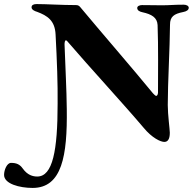

<svg xmlns="http://www.w3.org/2000/svg" viewBox="-146 -678 957 943"><path d="M14 245C159 245 185 86 182 -142C181 -239 175 -347 171 -460C171 -467 172 -480 178 -480C181 -480 187 -473 191 -468C285 -358 467 -160 559 -51C601 0 643 19 661 19C677 19 688 7 688 -26C688 -43 678 -114 678 -162C678 -271 688 -437 689 -557C689 -596 708 -610 754 -619C770 -622 781 -629 781 -640C781 -649 770 -655 756 -655C704 -655 689 -652 648 -652C616 -652 599 -653 551 -653C540 -653 528 -648 528 -639C528 -627 539 -621 553 -618C599 -608 626 -592 628 -555C632 -453 630 -305 630 -222C629 -213 626 -207 621 -207C617 -207 610 -215 605 -220C511 -335 348 -523 249 -642C244 -648 239 -653 228 -653C156 -653 83 -658 34 -658C20 -658 9 -654 9 -642C9 -630 25 -623 36 -620C87 -601 124 -577 127 -508C134 -378 138 -265 137 -169C137 61 113 189 37 189C15 189 -11 182 -34 150C-49 129 -65 122 -92 122C-112 122 -126 157 -126 181C-126 225 -50 245 14 245Z"/></svg>

Font: EB Garamond
Style: Bold
Weight: 700
Designer: Georg Duffner and Octavio Pardo
Foundry: Georg Duffner
Version: Version 1.000;PS 001.000;hotconv 1.0.88;makeotf.lib2.5.64775